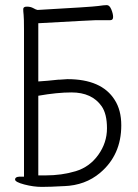

<svg xmlns="http://www.w3.org/2000/svg" viewBox="-20 -725 540 752"><path d="M229 4Q177 7 144 7Q111 7 75 -2.5Q39 -12 39 -22Q39 -32 55 -33H74V-609Q74 -654 72.5 -667Q71 -680 71 -689.5Q71 -699 85.5 -699Q100 -699 110.5 -693Q121 -687 127 -686Q341 -698 364.5 -701.5Q388 -705 398.5 -705Q409 -705 416 -688Q423 -671 423 -658.5Q423 -646 412 -646H356Q345 -646 130 -634V-406Q164 -408 209 -413H214L244 -415Q378 -415 429 -334Q455 -294 455 -234Q455 -118 372 -48Q314 1 231 4ZM55 -33ZM130 -38H158Q222 -38 276.5 -54.5Q331 -71 365 -118.5Q399 -166 399 -222.5Q399 -279 378 -309Q340 -363 260 -363Q204 -363 130 -350Z"/></svg>

Font: LXGW WenKai Mono TC Light
Style: Regular
Weight: 300
Designer: LXGW / Fontworks Inc.
Foundry: LXGW / Fontworks Inc.
Version: Version 1.330